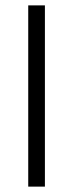

<svg xmlns="http://www.w3.org/2000/svg" viewBox="-20 -694 272 714"><path d="M147 0H85V-674H147Z"/></svg>

Font: Hind Colombo Light
Style: Regular
Weight: 300
Designer: Jyotish Sonowal, Aditi Pimprikar
Foundry: Indian Type Foundry
Version: Version 1.000;PS 1.0;hotconv 1.0.86;makeotf.lib2.5.63406; tt